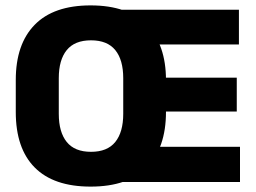

<svg xmlns="http://www.w3.org/2000/svg" viewBox="-20 -675 950 712"><path d="M316 17Q179 17 108.8 -53.8Q38.5 -124.5 38.5 -259.5V-378.5Q38.5 -511.5 108.8 -583.2Q179 -655 316 -655Q455 -655 525.2 -581.8Q595.5 -508.5 595.5 -378.5V-259.5Q595.5 -127.5 525.2 -55.2Q455 17 316 17ZM317.5 -112Q378 -112 407.5 -148.5Q437 -185 437 -253V-385Q437 -453 407.5 -489.2Q378 -525.5 317.5 -525.5Q257 -525.5 227.5 -489.2Q198 -453 198 -385V-253Q198 -185 227.5 -148.5Q257 -112 317.5 -112ZM410 0V-130.5H870V0ZM513 -261.5V-387H858V-261.5ZM410 -510V-639H866V-510Z"/></svg>

Font: Anek Tamil
Style: Bold
Weight: 700
Designer: Aadarsh Rajan (Tamil), Yesha Goshar (Latin)
Foundry: Ek Type
Version: Version 1.003